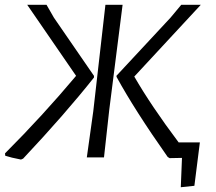

<svg xmlns="http://www.w3.org/2000/svg" viewBox="-20 -660 905 805"><path d="M374 -335Q252 -181 77 5L68 9Q26 1 2 -7L1 -17Q159 -175 299 -342L94 -640H175L206 -586L374 -342ZM494 -640 438 -199 416 0H344L371 -193L422 -640ZM729 -63H818L795 119L738 125L743 2L691 3L683 -2Q545 -198 469 -337L468 -342L695 -586L740 -640H822L543 -339Q614 -216 729 -63Z"/></svg>

Font: Alegreya Sans SC
Style: Italic
Weight: 400
Italic angle: -7°
Designer: Juan Pablo del Peral
Foundry: Huerta Tipografica
Version: Version 2.008; ttfautohint (v1.6)